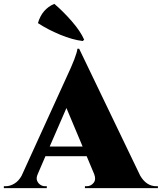

<svg xmlns="http://www.w3.org/2000/svg" viewBox="-59 -977 840 997"><path d="M378 -771 371 -764Q318 -770 253 -797Q188 -824 138 -857Q159 -930 223 -957Q267 -920 313 -867.5Q359 -815 378 -771ZM352 -724 669 -65Q701 -10 753 -10H761V0H382V-10H391Q413 -10 427 -27.5Q441 -45 430 -73L391 -166H177L137 -73Q128 -53 133.5 -39Q139 -25 150.5 -17.5Q162 -10 175 -10H184V0H-39V-10H-30Q-7 -10 15.5 -23.5Q38 -37 53 -64L286 -575Q339 -687 343 -724ZM199 -216H370L286 -416Z"/></svg>

Font: Cinzel Decorative Black
Style: Regular
Weight: 900
Designer: Natanael Gama
Version: Version 1.001;PS 001.001;hotconv 1.0.56;makeotf.lib2.0.21325